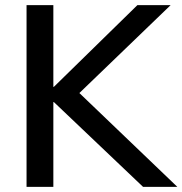

<svg xmlns="http://www.w3.org/2000/svg" viewBox="-20 -725 708 745"><path d="M83 0V-705H187V-388H189L513 -705H642L288 -364L668 0H535L189 -329H187V0Z"/></svg>

Font: Mulish SemiBold
Style: Regular
Weight: 600
Designer: Vernon Adams
Foundry: Vernon Adams
Version: Version 3.603; ttfautohint (v1.8.3)